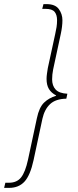

<svg xmlns="http://www.w3.org/2000/svg" viewBox="-35 -780 379 932"><path d="M-15 132 -9 107H9Q47 107 67.5 81Q88 55 101 -5L144 -206Q155 -259 179 -282Q203 -305 237 -315V-317Q214 -329 202.5 -348Q191 -367 191 -397Q191 -408 193 -422.5Q195 -437 197 -449L233 -615Q237 -633 239.5 -648.5Q242 -664 242 -682Q242 -708 230 -722.5Q218 -737 186 -737H170L176 -760H191Q233 -760 250.5 -736Q268 -712 268 -682Q268 -652 260 -615L223 -443Q218 -418 218 -395Q218 -364 235 -345.5Q252 -327 292 -325L287 -301Q235 -300 208 -274.5Q181 -249 171 -204L128 -3Q112 71 84 101.5Q56 132 9 132Z"/></svg>

Font: Noto Serif Tamil ExtraCondensed Thin
Style: Italic
Weight: 100
Width: 2
Italic angle: -12°
Designer: Indian Type Foundry, Tom Grace, and the Monotype Design Team
Foundry: Monotype Imaging Inc.
Version: Version 2.003; ttfautohint (v1.8.4.7-5d5b)